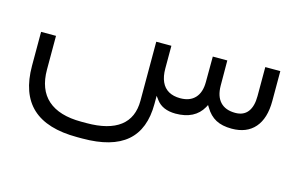

<svg xmlns="http://www.w3.org/2000/svg" viewBox="-72 -483 1355 874"><g transform="rotate(15 605.0 -46.0)"><path d="M645.5 -186.5Q645.5 -149.4 657 -124Q668.5 -98.6 690.9 -85.9Q713.4 -73.2 745.6 -73.2Q791 -73.2 815.4 -99.6Q839.8 -126 839.8 -174.8L840.3 -294.9H908.7L909.2 -175.8Q909.7 -126 934.1 -99.9Q958.5 -73.7 1004.9 -73.7Q1043.9 -73.7 1063.7 -99.6Q1083.5 -125.5 1083.5 -173.8V-310.5H1154.3V-169.9Q1154.3 -87.4 1116.2 -43.7Q1078.1 0 1007.8 0Q962.4 0 932.9 -15.9Q903.3 -31.7 883.3 -65.4L876.5 -76.2L870.6 -64.9Q834 0 742.7 0Q681.2 -0.5 652.8 -38.6L639.6 -56.2V-34.2V-18.1Q639.6 101.6 571 160.4Q502.4 219.2 363.3 219.2H338.4Q196.3 219.2 126.2 154.5Q56.2 89.8 56.2 -42V-201.2H126.5V-42.5Q126.5 51.3 180.4 98.9Q234.4 146.5 338.4 146.5H363.3Q467.3 146.5 520.8 105.7Q574.2 64.9 574.2 -15.6V-293.5H645.5Z"/></g></svg>

Font: Shabnam Light FD-WOL
Style: Light-FD-WOL
Weight: 300
Foundry: DejaVu fonts team - Redesigned by Saber Rastikerdar - Based on Vazir font
Version: Version 5.0.0